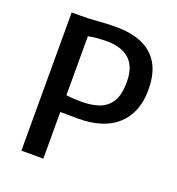

<svg xmlns="http://www.w3.org/2000/svg" viewBox="-135 -860 893 970"><g transform="rotate(20 311.0 -375.5)"><path d="M88 0V-743H139Q185 -743 230 -747Q275 -751 325 -751Q406 -751 464.5 -725.8Q523 -700.5 554.5 -646.8Q586 -593 586 -507Q586 -385.5 512.8 -317.8Q439.5 -250 300 -250Q265 -250 242.2 -250.5Q219.5 -251 206 -251V0ZM206 -341Q228.5 -338 250.8 -337Q273 -336 293 -336Q339.5 -336 380 -349.2Q420.5 -362.5 445.2 -399.2Q470 -436 470 -507Q470 -592.5 424.2 -631.2Q378.5 -670 292 -667Q270.5 -666.5 248 -664.5Q225.5 -662.5 206 -658Z"/></g></svg>

Font: Tracken
Style: Regular
Weight: 400
Designer: Eben Sorkin
Foundry: Eben Sorkin
Version: Version 2.001